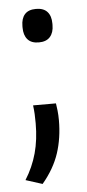

<svg xmlns="http://www.w3.org/2000/svg" viewBox="-47 -488 293 648"><g transform="rotate(-5 99.5 -164.0)"><path d="M139.5 -135.5Q141 -126 142.8 -110.8Q144.5 -95.5 144.5 -78Q144.5 -18 127.8 33Q111 84 71 131.5L14.5 113.5Q40.5 72 53 26.5Q65.5 -19 65.5 -74.5Q65.5 -91 64.8 -105.8Q64 -120.5 62 -135.5ZM100 -345.5Q74.5 -345.5 62 -360Q49.5 -374.5 49.5 -400V-405Q49.5 -431 62 -445Q74.5 -459 100 -459Q125.5 -459 138.2 -445Q151 -431 151 -405V-400Q151 -374.5 138.2 -360Q125.5 -345.5 100 -345.5Z"/></g></svg>

Font: Anek Latin
Style: Regular
Weight: 400
Designer: Yesha Goshar
Foundry: Ek Type
Version: Version 1.003